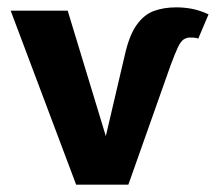

<svg xmlns="http://www.w3.org/2000/svg" viewBox="-20 -502 587 522"><path d="M187 0 9 -473H164L292 -52H249L319 -351Q331 -405 351 -433.5Q371 -462 398 -472Q425 -482 459 -482Q481 -482 502 -478Q523 -474 547 -463L519 -397Q515 -399 508.5 -399.5Q502 -400 497 -400Q487 -400 479 -394.5Q471 -389 463.5 -373Q456 -357 444 -325L329 0Z"/></svg>

Font: Ysabeau SC ExtraBold
Style: Regular
Weight: 800
Designer: Christian Thalmann (Catharsis Fonts)
Version: Version 2.001;gftools[0.9.30]; featfreeze: smcp